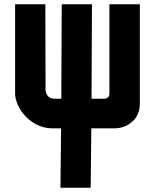

<svg xmlns="http://www.w3.org/2000/svg" viewBox="-20 -886 727 902"><path d="M637 -866V-400Q637 -347 603 -316Q568 -283 515 -283H409L406 -4H264L267 -283H228Q168 -283 119 -322Q69 -363 54 -422Q50 -438 51 -456V-866H193L194 -465Q193 -463 195 -456Q202 -422 238 -422H268L270 -866H412L410 -422H467Q494 -422 494 -448V-866Z"/></svg>

Font: Covid19
Style: Regular
Weight: 400
Designer: Peter Wiegel
Foundry: (c) CAT - Ing. Peter Wiegel.  for Rudolf Maass + Partner GmbH
Version: Version 001.000